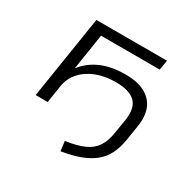

<svg xmlns="http://www.w3.org/2000/svg" viewBox="-150 -644 990 984"><g transform="rotate(30 345.0 -151.5)"><path d="M326 186 319 129Q387 119 428 100.5Q469 82 490.5 49.5Q512 17 520 -33L534 -118Q546 -195 511 -229Q476 -263 396 -263Q332 -263 281 -243Q230 -223 198 -186.5Q166 -150 159 -102L143 0H72L149 -489H567L557 -431H210L174 -200H164Q202 -260 266 -291Q330 -322 418 -322Q490 -322 534.5 -298Q579 -274 597 -230Q615 -186 605 -124L591 -35Q583 14 564.5 51.5Q546 89 514 115Q482 141 435.5 158.5Q389 176 326 186Z"/></g></svg>

Font: Nunito Sans 10pt Expanded Light
Style: Italic
Weight: 300
Width: 7
Italic angle: -9°
Designer: Vernon Adams
Foundry: Vernon Adams
Version: Version 3.101;gftools[0.9.27]